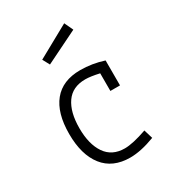

<svg xmlns="http://www.w3.org/2000/svg" viewBox="-175 -821 851 933"><g transform="rotate(-30 250.0 -354.0)"><path d="M359 -320V-419Q310 -430 281 -430Q209 -430 173.5 -379Q138 -328 138 -238Q138 -148 174 -95.5Q210 -43 281 -43Q326 -43 406 -71L421 -21Q342 9 282 9Q184 9 132.5 -56.5Q81 -122 81 -239Q81 -356 132 -418.5Q183 -481 282 -481Q348 -481 413 -460V-320ZM148 -617 329 -717 352 -668 169 -578Z"/></g></svg>

Font: Lekton
Style: Regular
Weight: 400
Designer: Paolo Mazzetti, Luciano Perondi, Raffaele Flato, Elena Papassissa, Emilio Macchia, Michela Povoleri, Tobias Seemiller, R
Version: Version 34.000